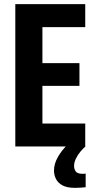

<svg xmlns="http://www.w3.org/2000/svg" viewBox="-20 -708 468 928"><path d="M54 0V-688H392V-577H185V-403H364V-293H185V-111H392V0ZM343 200Q304 200 282 188Q260 176 250.5 157Q241 138 241 116Q241 84 260 50.5Q279 17 308 -10L393 0Q382 9 369 24.5Q356 40 347 58.5Q338 77 338 94Q338 109 346 120.5Q354 132 379 132Q381 132 385.5 132Q390 132 394 131V197Q380 198 369.5 199Q359 200 343 200Z"/></svg>

Font: Saira Condensed
Style: Bold
Weight: 700
Width: 3
Designer: Hector Gatti with collaboration of the Omnibus-Type team
Foundry: Omnibus-Type
Version: Version 1.101